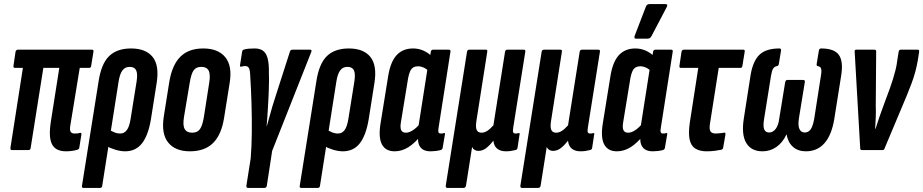

<svg xmlns="http://www.w3.org/2000/svg" viewBox="-20 -734 4515 939"><path d="M302 6Q273 6 253.5 -6.5Q234 -19 227 -49.5Q220 -80 228 -135L270 -402H192L130 -11Q129 0 119 0H38Q30 0 31 -11L92 -402H53Q44 -402 46 -413L56 -481Q59 -491 67 -491H430Q439 -491 437 -481L426 -413Q425 -402 416 -402H370L324 -121Q320 -98 325.5 -89.5Q331 -81 344 -81Q352 -81 358 -81.5Q364 -82 370 -84Q380 -87 378 -75L368 -13Q367 -4 359 -2Q346 2 332 4Q318 6 302 6Z M388 185Q379 185 381 174L462 -335Q475 -422 513.5 -459.5Q552 -497 621 -497Q693 -497 726.5 -455.5Q760 -414 746 -327L718 -150Q705 -72 674.5 -33Q644 6 592 6Q570 6 545 -1.5Q520 -9 498 -21L510 -102Q523 -94 537.5 -87.5Q552 -81 568 -81Q588 -81 600.5 -98Q613 -115 619 -154L648 -335Q654 -373 646 -390Q638 -407 614 -407Q592 -407 579 -390Q566 -373 560 -335L480 174Q479 185 469 185Z M909 6Q837 6 802.5 -37Q768 -80 781 -164L808 -334Q822 -417 862.5 -457Q903 -497 974 -497Q1047 -497 1082 -454Q1117 -411 1103 -327L1076 -158Q1063 -75 1022 -34.5Q981 6 909 6ZM920 -85Q945 -85 957.5 -102Q970 -119 977 -161L1003 -328Q1010 -370 1000.5 -388.5Q991 -407 965 -407Q939 -407 927 -390Q915 -373 908 -330L880 -163Q873 -122 883 -103.5Q893 -85 920 -85Z M1193 185Q1184 185 1185 174L1206 41Q1211 -19 1211.5 -88.5Q1212 -158 1210 -227.5Q1208 -297 1204 -359Q1203 -391 1197.5 -401Q1192 -411 1179 -411Q1170 -411 1160 -408Q1156 -407 1154.5 -409Q1153 -411 1154 -416L1164 -480Q1165 -490 1174 -492Q1185 -495 1197.5 -496Q1210 -497 1226 -497Q1250 -497 1265.5 -486.5Q1281 -476 1288.5 -450Q1296 -424 1295 -376Q1296 -353 1295.5 -332Q1295 -311 1294.5 -291.5Q1294 -272 1293 -255Q1292 -234 1290.5 -210.5Q1289 -187 1287.5 -163Q1286 -139 1284 -117H1285Q1291 -138 1298 -163.5Q1305 -189 1312.5 -215Q1320 -241 1328 -264L1398 -482Q1401 -491 1409 -491H1497Q1507 -491 1502 -479L1311 4L1285 174Q1283 185 1273 185Z M1453 185Q1444 185 1446 174L1527 -335Q1540 -422 1578.5 -459.5Q1617 -497 1686 -497Q1758 -497 1791.5 -455.5Q1825 -414 1811 -327L1783 -150Q1770 -72 1739.5 -33Q1709 6 1657 6Q1635 6 1610 -1.5Q1585 -9 1563 -21L1575 -102Q1588 -94 1602.5 -87.5Q1617 -81 1633 -81Q1653 -81 1665.5 -98Q1678 -115 1684 -154L1713 -335Q1719 -373 1711 -390Q1703 -407 1679 -407Q1657 -407 1644 -390Q1631 -373 1625 -335L1545 174Q1544 185 1534 185Z M1910 6Q1866 6 1848 -27.5Q1830 -61 1841 -130L1878 -359Q1889 -431 1919.5 -464Q1950 -497 2000 -497Q2026 -497 2049.5 -487Q2073 -477 2094 -457L2079 -384Q2065 -398 2051 -404Q2037 -410 2025 -410Q2012 -410 2002 -404.5Q1992 -399 1986 -386Q1980 -373 1976 -352L1941 -138Q1936 -110 1942 -97.5Q1948 -85 1965 -85Q1981 -85 2000 -97.5Q2019 -110 2037 -133L2042 -75Q2009 -34 1977 -14Q1945 6 1910 6ZM2086 6Q2013 6 2026 -82L2029 -99L2025 -106L2074 -419L2081 -443L2087 -481Q2089 -491 2098 -491H2175Q2185 -491 2183 -481L2125 -110Q2122 -94 2124.5 -87.5Q2127 -81 2135 -81Q2140 -81 2144 -81.5Q2148 -82 2151 -83Q2158 -85 2156 -77L2145 -12Q2144 -3 2135 0Q2123 3 2110.5 4.5Q2098 6 2086 6Z M2168 185Q2159 185 2160 174L2264 -481Q2266 -491 2275 -491H2356Q2365 -491 2363 -481L2310 -143Q2305 -111 2311.5 -98Q2318 -85 2335 -85Q2349 -85 2363 -94Q2377 -103 2393 -121L2450 -481Q2452 -491 2461 -491H2541Q2551 -491 2549 -481L2490 -110Q2487 -92 2490 -86.5Q2493 -81 2501 -81Q2505 -81 2509 -81.5Q2513 -82 2517 -83Q2523 -85 2521 -77L2511 -11Q2510 -2 2500 0Q2488 3 2477 4.5Q2466 6 2454 6Q2428 6 2412 -6.5Q2396 -19 2393 -45H2392Q2375 -23 2357.5 -9.5Q2340 4 2319 4Q2309 4 2300.5 -1.5Q2292 -7 2289 -16L2259 174Q2257 185 2247 185Z M2533 185Q2524 185 2525 174L2629 -481Q2631 -491 2640 -491H2721Q2730 -491 2728 -481L2675 -143Q2670 -111 2676.5 -98Q2683 -85 2700 -85Q2714 -85 2728 -94Q2742 -103 2758 -121L2815 -481Q2817 -491 2826 -491H2906Q2916 -491 2914 -481L2855 -110Q2852 -92 2855 -86.5Q2858 -81 2866 -81Q2870 -81 2874 -81.5Q2878 -82 2882 -83Q2888 -85 2886 -77L2876 -11Q2875 -2 2865 0Q2853 3 2842 4.5Q2831 6 2819 6Q2793 6 2777 -6.5Q2761 -19 2758 -45H2757Q2740 -23 2722.5 -9.5Q2705 4 2684 4Q2674 4 2665.5 -1.5Q2657 -7 2654 -16L2624 174Q2622 185 2612 185Z M2997 6Q2953 6 2935 -27.5Q2917 -61 2928 -130L2965 -359Q2976 -431 3006.5 -464Q3037 -497 3087 -497Q3113 -497 3136.5 -487Q3160 -477 3181 -457L3166 -384Q3152 -398 3138 -404Q3124 -410 3112 -410Q3099 -410 3089 -404.5Q3079 -399 3073 -386Q3067 -373 3063 -352L3028 -138Q3023 -110 3029 -97.5Q3035 -85 3052 -85Q3068 -85 3087 -97.5Q3106 -110 3124 -133L3129 -75Q3096 -34 3064 -14Q3032 6 2997 6ZM3173 6Q3100 6 3113 -82L3116 -99L3112 -106L3161 -419L3168 -443L3174 -481Q3176 -491 3185 -491H3262Q3272 -491 3270 -481L3212 -110Q3209 -94 3211.5 -87.5Q3214 -81 3222 -81Q3227 -81 3231 -81.5Q3235 -82 3238 -83Q3245 -85 3243 -77L3232 -12Q3231 -3 3222 0Q3210 3 3197.5 4.5Q3185 6 3173 6ZM3090 -545Q3084 -545 3083 -549Q3082 -553 3084 -559L3139 -702Q3142 -709 3146.5 -711.5Q3151 -714 3157 -714H3235Q3242 -714 3243 -709.5Q3244 -705 3241 -700L3166 -557Q3160 -545 3147 -545Z M3435 6Q3402 6 3380.5 -7.5Q3359 -21 3352.5 -52.5Q3346 -84 3354 -137L3395 -402H3310Q3301 -402 3303 -413L3313 -481Q3316 -491 3324 -491H3615Q3624 -491 3622 -481L3611 -413Q3610 -402 3601 -402H3495L3452 -128Q3448 -101 3455 -91Q3462 -81 3480 -81Q3491 -81 3502.5 -82.5Q3514 -84 3521 -85Q3529 -87 3528 -77L3517 -13Q3516 -5 3509 -2Q3495 1 3476.5 3.5Q3458 6 3435 6Z M3709 6Q3654 6 3629.5 -35Q3605 -76 3618 -156L3651 -368Q3663 -437 3695 -467Q3727 -497 3792 -497Q3800 -497 3800 -488L3789 -421Q3787 -412 3781 -411Q3768 -409 3761.5 -399Q3755 -389 3751 -365L3717 -153Q3711 -116 3717.5 -101Q3724 -86 3742 -86Q3760 -86 3773.5 -103.5Q3787 -121 3791 -154L3820 -332Q3822 -343 3831 -343H3908Q3918 -343 3916 -332L3887 -154Q3882 -121 3889.5 -103.5Q3897 -86 3916 -86Q3933 -86 3944 -100.5Q3955 -115 3962 -153L3995 -365Q3999 -389 3995.5 -399Q3992 -409 3978 -411Q3973 -413 3974 -421L3985 -488Q3987 -497 3996 -497Q4060 -497 4082.5 -465.5Q4105 -434 4094 -365L4060 -151Q4047 -73 4012 -33.5Q3977 6 3921 6Q3883 6 3858.5 -15.5Q3834 -37 3827 -76H3826Q3808 -37 3777.5 -15.5Q3747 6 3709 6Z M4196 0Q4187 0 4187 -8L4160 -479Q4158 -491 4167 -491H4256Q4266 -491 4265 -482L4263 -216Q4264 -188 4263 -160Q4262 -132 4260 -104H4262Q4271 -133 4280.5 -161Q4290 -189 4301 -218L4331 -299Q4340 -324 4347 -346.5Q4354 -369 4359.5 -391Q4365 -413 4368 -437L4375 -481Q4377 -491 4385 -491H4468Q4477 -491 4475 -480L4469 -441Q4464 -412 4456.5 -383.5Q4449 -355 4438 -326Q4427 -297 4414 -265L4306 -8Q4304 0 4296 0Z"/></svg>

Font: Sofia Sans Extra Condensed
Style: Bold Italic
Weight: 700
Italic angle: -9°
Designer: Botio Nikoltchev, Ani Petrova
Foundry: lettersoup
Version: Version 4.101